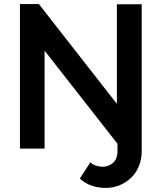

<svg xmlns="http://www.w3.org/2000/svg" viewBox="-20 -730 794 943"><path d="M199 -481V0H78V-710H171L554 -220V-709H676V13Q676 53 662 86.5Q648 120 623.5 143.5Q599 167 567 180Q535 193 500 193Q463 193 430.5 182Q398 171 372 147L424 67Q436 79 452.5 84Q469 89 485 89Q500 89 513 83.5Q526 78 536 69Q546 60 551.5 46Q557 32 557 17V-24Z"/></svg>

Font: Rising Sun SemiBold
Style: Regular
Weight: 600
Designer: Matt McInerney, Pablo Impallari, Rodrigo Fuenzalida (Raleway font), Stephen Hutchings (Greek), Cristiano Sobral (main ch
Foundry: The Rising Sun Project Authors
Version: Version 4.327; ttfautohint (v1.8.4.7-5d5b-dirty)